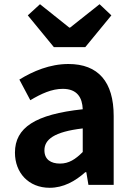

<svg xmlns="http://www.w3.org/2000/svg" viewBox="-20 -878 631 912"><path d="M216 14C281 14 337 -17 385 -60H390L400 0H520V-327C520 -489 447 -574 305 -574C217 -574 137 -540 72 -500L124 -402C176 -433 226 -456 278 -456C347 -456 371 -414 373 -359C148 -335 51 -272 51 -153C51 -57 116 14 216 14ZM265 -101C222 -101 191 -120 191 -164C191 -215 236 -252 373 -268V-156C338 -121 307 -101 265 -101ZM236 -654H385L509 -805L453 -858L313 -747H309L170 -858L112 -805Z"/></svg>

Font: Noto Sans JP
Style: Bold
Weight: 700
Designer: Ryoko NISHIZUKA 西塚涼子 (kana, bopomofo & ideographs); Paul D. Hunt (Latin, Greek & Cyrillic); Sandoll Communications 산돌커뮤니
Foundry: Adobe
Version: Version 2.004;hotconv 1.0.118;makeotfexe 2.5.65603